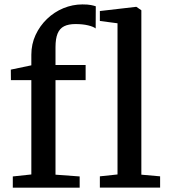

<svg xmlns="http://www.w3.org/2000/svg" viewBox="-20 -850 764 870"><path d="M38 0.5V-50.5L122 -59.5V-487H29.5L29 -534.5L122 -554V-602Q122 -650 141.2 -691.5Q160.5 -733 193 -764.2Q225.5 -795.5 267.2 -812.8Q309 -830 353.5 -830Q378 -830 391.8 -827.2Q405.5 -824.5 414 -821.5L413.5 -721Q404 -729 379.5 -735Q355 -741 322 -741Q290.5 -741 270.5 -731Q250.5 -721 241 -698Q231.5 -675 231.5 -636V-555.5H368V-487H231.5V-58.5L341 -50.5V0.5ZM512.5 -59.5V-744.5L432.5 -755V-800L596.5 -819H598L620.5 -803.5V-58.5L705.5 -51V0H432.5V-51Z"/></svg>

Font: Merriweather Medium
Style: Regular
Weight: 500
Version: Version 2.100